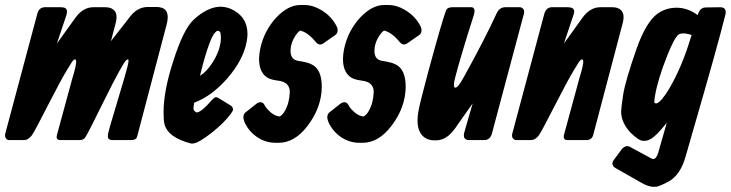

<svg xmlns="http://www.w3.org/2000/svg" viewBox="-32 -556 2900 762"><path d="M193.8 -383.3 265.1 -482.4Q268.6 -487.3 273.9 -494.1Q302.2 -527.3 338.4 -527.3H386.2Q394.5 -527.3 402.3 -525.4Q440.4 -515.1 427.2 -464.8L408.2 -392.6L476.1 -479.5Q485.4 -492.2 494.1 -501.5Q520.5 -528.3 555.2 -528.3H591.3Q596.2 -528.3 601.6 -527.3Q645.5 -520 629.4 -459L512.2 -13.7Q508.8 0 487.8 0H415.5Q403.8 0 398.9 -5.4Q396 -7.8 396 -15.6Q396 -25.9 404.8 -55.7Q404.8 -55.7 461.4 -246.1Q464.8 -257.8 467.3 -267.6Q482.9 -320.3 476.1 -320.3Q471.7 -320.3 465.8 -314Q461.9 -309.6 441.9 -274.4Q419.4 -234.4 379.4 -153.3Q319.3 -30.8 308.1 -13.7Q301.3 0 283.7 0H204.6Q200.2 0 194.8 -4.9Q190.9 -8.8 194.8 -23.4L255.4 -246.1Q255.4 -246.1 260.3 -262.2Q276.9 -320.3 266.1 -320.3Q261.2 -320.3 254.4 -311.5Q253.9 -311 233.9 -278.3Q208.5 -236.3 162.6 -146.5Q106 -35.2 94.2 -18.6Q79.6 0 64 0H4.4Q-3.9 0 -8.8 -7.3Q-13.7 -15.6 -11.2 -25.4L115.7 -500Q122.1 -526.4 145 -527.3H207.5Q217.3 -527.3 223.6 -525.4Q238.3 -520.5 231.9 -497.1Z M761.7 -254.9Q790 -272.9 813 -310.1Q844.7 -361.3 844.7 -407.2Q844.7 -416 843.8 -421.9Q841.8 -433.6 832 -433.6Q829.6 -433.6 826.7 -431.6Q813.5 -421.9 800.8 -387.7Q781.7 -338.9 761.7 -254.9ZM738.8 -148.4Q735.8 -133.3 735.8 -125.5Q735.8 -115.2 749 -109.4Q749 -109.4 757.8 -112.3Q773.9 -119.1 808.1 -158.2Q812.5 -162.6 816.9 -166.5Q824.2 -173.8 835 -167L882.8 -137.7Q889.6 -133.8 891.6 -127.4Q894 -120.1 891.6 -116.2Q888.2 -110.4 883.3 -103.5Q858.4 -69.3 809.6 -30.3Q753.9 13.7 731.9 13.7H726.6Q631.8 -10.7 620.1 -66.4Q617.2 -80.1 617.2 -111.8Q617.2 -195.3 655.8 -314Q695.8 -439.9 736.3 -477.5Q750 -490.7 765.1 -501Q806.2 -529.3 843.8 -529.3Q863.8 -529.3 884.8 -520.5Q950.2 -490.7 950.2 -420.9Q950.2 -406.2 946.8 -389.6Q933.1 -317.9 871.1 -246.1Q809.6 -175.3 738.8 -148.4Z M1159.2 -536.1Q1159.2 -536.1 1175.8 -536.1Q1209.5 -536.1 1242.2 -516.6Q1285.6 -490.7 1305.7 -448.2Q1306.6 -446.3 1307.1 -443.4Q1311 -425.3 1298.8 -417L1251 -383.8Q1235.4 -373 1221.7 -388.7Q1189.9 -427.7 1159.2 -434.6Q1151.4 -430.2 1142.1 -417Q1121.1 -385.7 1121.1 -353.5Q1121.1 -319.3 1151.4 -314.5L1168.9 -311.5Q1189 -308.1 1203.1 -301.3Q1245.1 -283.2 1245.1 -210.9Q1244.1 -128.9 1188 -55.7Q1137.2 10.7 1074.2 10.7H1061.5Q1024.9 10.7 993.2 -8.8Q956.1 -32.2 938.5 -71.3Q928.7 -94.7 940.4 -108.4L982.4 -141.6Q987.8 -146.5 994.1 -148.9Q1010.7 -154.3 1018.6 -137.7Q1022.5 -129.9 1030.8 -121.1Q1054.2 -95.7 1078.1 -93.8Q1089.4 -99.6 1098.6 -115.7Q1116.7 -147.5 1118.2 -191.4Q1117.7 -229 1075.2 -235.4L1062.5 -237.3Q1048.8 -239.3 1037.6 -243.7Q996.1 -261.2 996.1 -323.2Q996.6 -342.8 1001 -363.3Q1016.1 -434.1 1064.9 -486.8Q1111.8 -536.1 1159.2 -536.1Z M1492.2 -536.1Q1492.2 -536.1 1508.8 -536.1Q1542.5 -536.1 1575.2 -516.6Q1618.7 -490.7 1638.7 -448.2Q1639.6 -446.3 1640.1 -443.4Q1644 -425.3 1631.8 -417L1584 -383.8Q1568.4 -373 1554.7 -388.7Q1522.9 -427.7 1492.2 -434.6Q1484.4 -430.2 1475.1 -417Q1454.1 -385.7 1454.1 -353.5Q1454.1 -319.3 1484.4 -314.5L1502 -311.5Q1522 -308.1 1536.1 -301.3Q1578.1 -283.2 1578.1 -210.9Q1577.1 -128.9 1521 -55.7Q1470.2 10.7 1407.2 10.7H1394.5Q1357.9 10.7 1326.2 -8.8Q1289.1 -32.2 1271.5 -71.3Q1261.7 -94.7 1273.4 -108.4L1315.4 -141.6Q1320.8 -146.5 1327.1 -148.9Q1343.8 -154.3 1351.6 -137.7Q1355.5 -129.9 1363.8 -121.1Q1387.2 -95.7 1411.1 -93.8Q1422.4 -99.6 1431.6 -115.7Q1449.7 -147.5 1451.2 -191.4Q1450.7 -229 1408.2 -235.4L1395.5 -237.3Q1381.8 -239.3 1370.6 -243.7Q1329.1 -261.2 1329.1 -323.2Q1329.6 -342.8 1334 -363.3Q1349.1 -434.1 1397.9 -486.8Q1444.8 -536.1 1492.2 -536.1Z M1843.8 -145.5 1786.6 -64.5Q1774.9 -46.4 1763.7 -33.2Q1734.4 1 1697.8 1H1691.9Q1670.4 1 1654.3 -9.3Q1615.2 -35.6 1628.4 -113.3Q1634.8 -149.4 1666.5 -267.1Q1720.2 -465.3 1737.8 -513.7Q1742.7 -526.9 1762.2 -527.3H1838.4Q1847.7 -527.3 1850.6 -518.6Q1853 -510.7 1847.2 -492.2Q1795.4 -330.1 1773.9 -246.1Q1769.5 -228.5 1769.5 -218.8Q1769.5 -208 1775.4 -208Q1785.6 -208 1807.1 -247.1Q1890.1 -396.5 1939.9 -504.9Q1950.7 -526.4 1972.2 -527.3H2031.7Q2035.6 -527.3 2039.6 -524.9Q2051.3 -518.1 2047.4 -502L1920.4 -26.4Q1913.6 -1 1891.1 0H1830.6Q1800.8 0 1812 -35.2Z M2206.1 -383.3 2277.3 -482.4Q2280.8 -487.3 2286.1 -494.1Q2314.5 -527.3 2350.6 -527.3H2398.4Q2406.7 -527.3 2414.6 -525.4Q2452.6 -515.1 2439.5 -464.8L2322.3 -20.5Q2316.9 -0.5 2295.9 0H2220.2Q2211.9 0 2208 -4.4Q2203.1 -9.8 2207 -23.4L2267.6 -246.1Q2267.6 -246.6 2272.5 -262.2Q2289.6 -320.3 2278.3 -320.3Q2273.4 -320.3 2266.6 -311.5Q2266.1 -311 2246.1 -278.3Q2220.7 -236.3 2174.8 -146.5Q2118.2 -35.2 2106.4 -18.6Q2092.3 -0.5 2076.2 0H2016.6Q2012.7 0 2008.8 -2.4Q1997.1 -9.3 2001 -25.4L2127.9 -500Q2135.3 -526.4 2157.2 -527.3H2219.7Q2229.5 -527.3 2235.8 -525.4Q2252 -520 2244.1 -497.1Z M2827.1 -527.3Q2851.6 -526.4 2847.7 -501Q2814.9 -369.1 2714.4 -23.4Q2692.4 51.8 2689.5 63.5Q2668.9 138.2 2622.1 164.1Q2591.3 180.7 2575.2 184.6Q2569.3 185.5 2563.5 185.5Q2541 185.5 2512.7 168.9L2413.1 112.3Q2405.8 108.4 2402.3 104Q2393.6 91.3 2405.3 77.1L2436.5 35.2Q2436.5 35.2 2438.5 33.2Q2452.6 18.6 2468.8 27.3L2553.7 73.2Q2557.1 75.2 2560.5 75.2Q2572.3 75.2 2580.1 50.8L2614.3 -68.8L2607.4 -60.5Q2590.3 -39.6 2577.1 -25.9Q2548.8 2.9 2526.4 2.9H2519.5Q2502.9 2 2470.7 -29.3Q2433.1 -69.3 2433.1 -113.3Q2433.1 -126.5 2441.4 -181.6Q2449.7 -233.9 2493.7 -360.8Q2530.8 -465.8 2575.2 -500Q2609.4 -525.4 2653.3 -525.4Q2697.3 -525.4 2736.8 -496.1Q2736.8 -496.6 2737.3 -497.1Q2746.1 -525.9 2767.6 -526.4ZM2712.9 -417Q2710.9 -417.5 2709 -418.5Q2690.9 -423.8 2678.7 -423.3Q2667.5 -423.3 2661.1 -418.9Q2644 -405.8 2616.7 -336.9Q2578.1 -240.2 2567.4 -174.8Q2564.5 -156.7 2564.5 -152.8Q2564.9 -145.5 2572.3 -145.5Q2574.2 -145.5 2576.2 -146.5Q2594.2 -154.8 2624 -204.1Q2675.8 -293.5 2708 -402.3Z"/></svg>

Font: Allan
Style: Bold
Weight: 700
Version: Version 1.005